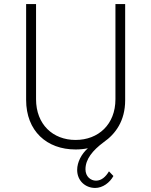

<svg xmlns="http://www.w3.org/2000/svg" viewBox="-20 -730 747 948"><path d="M492 -28C551 -69 598 -134 598 -235V-710H550V-240C550 -116 466 -39 353 -39C241 -39 158 -116 158 -240V-710H109V-237C109 -83 211 8 353 8C374 8 395 6 414 2C382 30 361 71 361 109C361 163 402 198 450 198C487 198 522 172 540 139L518 116C502 143 481 162 454 162C428 162 402 142 402 106C402 56 437 13 492 -28Z"/></svg>

Font: Sulaf Light
Style: Regular
Weight: 300
Designer: Bandar Raffah (Arabic) and Santiago Orozco (Latin)
Foundry: Caramella and Typemade
Version: Version 1.005;PS 001.005;hotconv 1.0.88;makeotf.lib2.5.64775